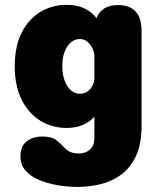

<svg xmlns="http://www.w3.org/2000/svg" viewBox="-20 -506 659 775"><path d="M294.5 248.5Q253 248.5 212 241.5Q171 234.5 137 220Q103 205.5 82.8 182.2Q62.5 159 62.5 126Q62.5 84.5 87.5 64.8Q112.5 45 152 45Q188.5 45 208.2 60.5Q228 76 241 91Q250.5 101.5 264.2 107.5Q278 113.5 299.5 113.5Q314.5 113.5 328.5 107.2Q342.5 101 351.8 87.2Q361 73.5 361 51.5V-34.5Q341 -13 312.8 -1.2Q284.5 10.5 249 10.5Q191 10.5 143.2 -18.5Q95.5 -47.5 67.5 -103.2Q39.5 -159 39.5 -239Q39.5 -319 67.5 -374.2Q95.5 -429.5 143.2 -458Q191 -486.5 249 -486.5Q289.5 -486.5 319.5 -472.8Q349.5 -459 369.5 -432.5L370.5 -435Q392 -485.5 456 -485.5Q551.5 -485.5 551.5 -381V0Q551.5 75.5 528.5 124.2Q505.5 173 467.8 200Q430 227 384.5 237.8Q339 248.5 294.5 248.5ZM302.5 -127.5Q318.5 -127.5 331 -135.5Q343.5 -143.5 351.2 -156.8Q359 -170 361 -184.5V-281.5Q360 -297 352.5 -312.2Q345 -327.5 332.2 -338Q319.5 -348.5 302.5 -348.5Q282.5 -348.5 266.5 -335.2Q250.5 -322 241 -297.5Q231.5 -273 231.5 -239Q231.5 -205.5 241 -180.2Q250.5 -155 266.5 -141.2Q282.5 -127.5 302.5 -127.5Z"/></svg>

Font: Sono ExtraLight Monospace ExtraBold
Style: Regular
Weight: 800
Version: Version 2.112